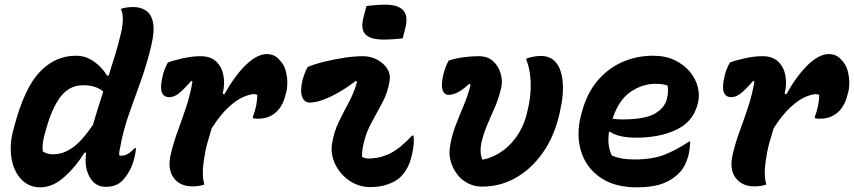

<svg xmlns="http://www.w3.org/2000/svg" viewBox="-20 -788 3647 820"><path d="M304 -550Q337 -550 362.5 -536.5Q388 -523 407 -503.5Q426 -484 437 -465H444Q458 -509 472 -554.5Q486 -600 498 -652Q504 -678 504.5 -704.5Q505 -731 496 -750Q519 -758 549 -758Q580 -758 603 -743Q626 -728 633.5 -692Q641 -656 626 -593Q607 -513 581 -441Q555 -369 530.5 -300Q506 -231 493 -157Q490 -145 489.5 -137.5Q489 -130 489 -125Q491 -124 494 -123.5Q497 -123 498 -123Q513 -123 527 -131.5Q541 -140 555 -155H561Q560 -146 558.5 -136Q557 -126 553 -111Q546 -83 535.5 -63Q525 -43 512 -27Q496 -7 476.5 1.5Q457 10 431 10Q386 10 362.5 -32.5Q339 -75 348 -136H341Q303 -75 254 -31.5Q205 12 152 12Q104 12 72 -21Q40 -54 30 -107.5Q20 -161 34 -222L41 -248Q84 -412 150 -481Q216 -550 304 -550ZM163 -141Q183 -129 205 -129Q251 -129 291.5 -158.5Q332 -188 377 -255Q388 -293 399 -328Q410 -363 421 -397Q389 -424 336 -424Q278 -424 241.5 -378.5Q205 -333 180 -247L175 -230Q158 -176 163 -141Z M697 -521Q724 -531 763 -539.5Q802 -548 837 -548Q880 -548 904 -524.5Q928 -501 934.5 -464.5Q941 -428 931 -388L938 -385Q984 -467 1031.5 -512Q1079 -557 1119 -557Q1151 -557 1170 -536Q1194 -513 1201 -483Q1208 -453 1207 -429.5Q1206 -406 1204 -400L1199 -381Q1198 -376 1192.5 -360Q1187 -344 1174 -325.5Q1161 -307 1138 -294Q1115 -281 1080 -281Q1075 -281 1070.5 -281.5Q1066 -282 1060 -283V-289Q1078 -336 1079 -382Q1074 -386 1065 -386Q1048 -386 1019.5 -374Q991 -362 956 -330Q921 -298 884 -240Q874 -208 865 -175Q856 -142 850 -99Q841 -38 853 0Q831 8 802 8Q748 8 721 -29.5Q694 -67 710 -132Q722 -182 740 -230.5Q758 -279 775 -330.5Q792 -382 802 -439L797 -443Q763 -404 743 -388.5Q723 -373 703 -373Q679 -373 671 -394.5Q663 -416 675 -465Q678 -478 683 -491Q688 -504 697 -521Z M1294 -502Q1326 -515 1367 -525Q1408 -535 1451 -541.5Q1494 -548 1530 -548Q1563 -548 1591 -533Q1619 -518 1634 -494.5Q1649 -471 1644 -443Q1636 -393 1613.5 -350.5Q1591 -308 1567.5 -266Q1544 -224 1533 -175Q1529 -159 1527.5 -145Q1526 -131 1526 -118Q1532 -115 1538.5 -113Q1545 -111 1553 -111Q1602 -111 1645.5 -132.5Q1689 -154 1740 -209H1746Q1748 -194 1747 -175Q1746 -156 1740 -130Q1732 -94 1719 -70Q1706 -46 1686 -28Q1668 -12 1635.5 -0.5Q1603 11 1562 11Q1512 11 1472 -16.5Q1432 -44 1411.5 -87Q1391 -130 1398 -174Q1406 -224 1426.5 -266.5Q1447 -309 1469.5 -350.5Q1492 -392 1505 -439L1499 -442Q1447 -402 1393.5 -376Q1340 -350 1303 -350Q1279 -350 1270 -375.5Q1261 -401 1273 -450Q1277 -463 1281.5 -475Q1286 -487 1294 -502ZM1545 -762Q1565 -765 1587 -766.5Q1609 -768 1626 -768Q1735 -768 1712 -672L1700 -624Q1681 -622 1659 -620.5Q1637 -619 1619 -619Q1561 -619 1540 -642Q1519 -665 1533 -716Z M1896 -529Q1925 -539 1959 -543.5Q1993 -548 2024 -548Q2064 -548 2087 -526Q2110 -504 2118.5 -473Q2127 -442 2121 -415Q2110 -368 2093.5 -330Q2077 -292 2061 -255Q2045 -218 2035 -174Q2028 -134 2040 -107H2046Q2114 -123 2162.5 -175.5Q2211 -228 2229 -299L2232 -311Q2249 -378 2246.5 -436.5Q2244 -495 2228 -532V-538Q2245 -544 2261 -546.5Q2277 -549 2291 -549Q2327 -549 2350 -526Q2376 -500 2382.5 -444Q2389 -388 2372 -314L2369 -300Q2347 -205 2298 -135.5Q2249 -66 2182.5 -28.5Q2116 9 2039 9Q2010 9 1986.5 -1.5Q1963 -12 1945 -29Q1921 -54 1908.5 -88Q1896 -122 1901 -156Q1908 -205 1924.5 -248.5Q1941 -292 1959.5 -335.5Q1978 -379 1990 -426L1984 -430Q1962 -409 1939.5 -396Q1917 -383 1895 -383Q1877 -383 1870 -404Q1863 -425 1874 -473Q1878 -487 1882.5 -499.5Q1887 -512 1896 -529Z M2769 -550Q2822 -550 2861.5 -531Q2901 -512 2926 -482Q2951 -452 2960 -417Q2969 -382 2961 -350L2959 -342Q2940 -268 2868.5 -234Q2797 -200 2697 -200Q2658 -200 2629 -207Q2600 -214 2586 -225H2581Q2572 -167 2593 -124Q2616 -114 2639.5 -110.5Q2663 -107 2690 -107Q2767 -107 2818.5 -127.5Q2870 -148 2922 -183H2928Q2926 -149 2921 -127Q2911 -91 2897.5 -70.5Q2884 -50 2865 -35Q2836 -11 2796.5 0.5Q2757 12 2699 12Q2604 12 2543 -30.5Q2482 -73 2461 -144Q2440 -215 2462 -298L2465 -309Q2486 -388 2530.5 -441.5Q2575 -495 2636.5 -522.5Q2698 -550 2769 -550ZM2778 -430Q2724 -430 2673.5 -396Q2623 -362 2596 -281Q2615 -278 2636 -278Q2733 -278 2775.5 -302Q2818 -326 2828 -365Q2833 -385 2833 -399Q2833 -413 2831 -423Q2821 -426 2808.5 -428Q2796 -430 2778 -430Z M3097 -521Q3124 -531 3163 -539.5Q3202 -548 3237 -548Q3280 -548 3304 -524.5Q3328 -501 3334.5 -464.5Q3341 -428 3331 -388L3338 -385Q3384 -467 3431.5 -512Q3479 -557 3519 -557Q3551 -557 3570 -536Q3594 -513 3601 -483Q3608 -453 3607 -429.5Q3606 -406 3604 -400L3599 -381Q3598 -376 3592.5 -360Q3587 -344 3574 -325.5Q3561 -307 3538 -294Q3515 -281 3480 -281Q3475 -281 3470.5 -281.5Q3466 -282 3460 -283V-289Q3478 -336 3479 -382Q3474 -386 3465 -386Q3448 -386 3419.5 -374Q3391 -362 3356 -330Q3321 -298 3284 -240Q3274 -208 3265 -175Q3256 -142 3250 -99Q3241 -38 3253 0Q3231 8 3202 8Q3148 8 3121 -29.5Q3094 -67 3110 -132Q3122 -182 3140 -230.5Q3158 -279 3175 -330.5Q3192 -382 3202 -439L3197 -443Q3163 -404 3143 -388.5Q3123 -373 3103 -373Q3079 -373 3071 -394.5Q3063 -416 3075 -465Q3078 -478 3083 -491Q3088 -504 3097 -521Z"/></svg>

Font: Recursive Mn Csl St
Style: Bold Italic
Weight: 700
Italic angle: -15°
Monospace: yes
Version: Version 1.079;hotconv 1.0.112;makeotfexe 2.5.65598; ttfautoh